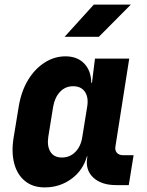

<svg xmlns="http://www.w3.org/2000/svg" viewBox="-20 -805 640 835"><path d="M261 -645 388 -785H549L410 -645ZM174 10Q123 10 89 -17.5Q55 -45 42 -93.5Q29 -142 39 -205L62 -345Q73 -409 102 -457Q131 -505 173.5 -532.5Q216 -560 265 -560Q316 -560 346 -529Q376 -498 377 -445H380L393 -550H542L482 -168Q479 -151 488.5 -140.5Q498 -130 515 -130H561L540 0H485Q421 0 386 -32.5Q351 -65 359 -117L360 -125H358Q341 -64 290.5 -27Q240 10 174 10ZM249 -120Q284 -120 308 -144.5Q332 -169 338 -210L359 -340Q366 -381 349.5 -405.5Q333 -430 298 -430Q264 -430 241 -405.5Q218 -381 211 -340L190 -210Q184 -169 199.5 -144.5Q215 -120 249 -120Z"/></svg>

Font: JetBrains Mono NL ExtraBold
Style: Italic
Weight: 800
Italic angle: -9°
Monospace: yes
Designer: Philipp Nurullin, Konstantin Bulenkov
Foundry: JetBrains
Version: Version 2.305; ttfautohint (v1.8.4.7-5d5b)